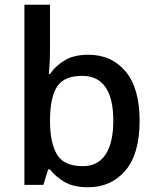

<svg xmlns="http://www.w3.org/2000/svg" viewBox="-20 -780 661 810"><path d="M191 -578Q191 -545 189.5 -515Q188 -485 186 -468H191Q214 -502 253 -525.5Q292 -549 353 -549Q451 -549 510 -478.5Q569 -408 569 -270Q569 -131 509 -60.5Q449 10 352 10Q290 10 252 -12.5Q214 -35 191 -65H183L163 0H83V-760H191ZM327 -460Q251 -460 221.5 -415.5Q192 -371 191 -278V-270Q191 -177 220.5 -128Q250 -79 329 -79Q393 -79 425.5 -128.5Q458 -178 458 -271Q458 -365 425 -412.5Q392 -460 327 -460Z"/></svg>

Font: Noto Sans Kawi Medium
Style: Regular
Weight: 500
Designer: Fadhl Haqq
Version: Version 1.000